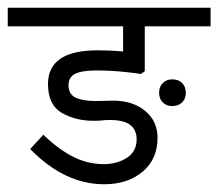

<svg xmlns="http://www.w3.org/2000/svg" viewBox="-44 -476 564 496"><path d="M500 -408H330V-292L320 -285L297 -288Q251 -294 206 -294Q168 -294 150.5 -285.5Q133 -277 133 -256Q133 -232 152 -223.5Q171 -215 204 -215L248 -216Q299 -216 331 -189.5Q363 -163 363 -120Q363 -65 324.5 -32.5Q286 0 225 0Q123 0 34 -91L68 -128Q106 -91 144 -71.5Q182 -52 224 -52Q259 -52 284 -68.5Q309 -85 309 -116Q309 -166 241 -166Q228 -166 220 -165Q214 -164 197 -164Q151 -164 115.5 -184.5Q80 -205 80 -259Q80 -346 208 -346Q242 -346 274 -343V-408H-24V-456H500ZM436 -236Q436 -221 426.5 -211.5Q417 -202 401 -202Q386 -202 376.5 -211.5Q367 -221 367 -236Q367 -252 376.5 -261.5Q386 -271 401 -271Q417 -271 426.5 -261.5Q436 -252 436 -236Z"/></svg>

Font: Cambay Devanagari
Style: Regular
Weight: 400
Designer: Pooja Saxena
Foundry: Pooja Saxena
Version: Version 1.180;PS 001.180;hotconv 1.0.70;makeotf.lib2.5.58329